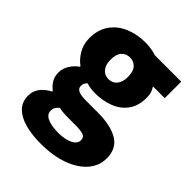

<svg xmlns="http://www.w3.org/2000/svg" viewBox="-203 -624 946 946"><g transform="rotate(45 270.0 -151.0)"><path d="M241 208Q184 208 136 195.5Q88 183 60 155.5Q32 128 32 84Q32 52 50 28Q68 4 102 -14V-18Q83 -32 70 -52.5Q57 -73 57 -103Q57 -130 72.5 -155Q88 -180 112 -197V-201Q86 -219 65.5 -252.5Q45 -286 45 -329Q45 -390 74.5 -430.5Q104 -471 152 -490.5Q200 -510 255 -510Q276 -510 296 -507Q316 -504 333 -498H517V-383H437V-379Q446 -366 449.5 -352.5Q453 -339 453 -322Q453 -265 426.5 -228.5Q400 -192 355 -174.5Q310 -157 255 -157Q242 -157 227.5 -159Q213 -161 196 -166Q189 -158 185.5 -151.5Q182 -145 182 -133Q182 -116 198.5 -108Q215 -100 254 -100H332Q424 -100 474.5 -69.5Q525 -39 525 28Q525 81 490 121.5Q455 162 391.5 185Q328 208 241 208ZM255 -253Q272 -253 285.5 -261.5Q299 -270 307 -287Q315 -304 315 -329Q315 -367 298 -385.5Q281 -404 255 -404Q228 -404 211 -385.5Q194 -367 194 -329Q194 -304 202 -287Q210 -270 223.5 -261.5Q237 -253 255 -253ZM267 109Q297 109 321 102.5Q345 96 358.5 84Q372 72 372 56Q372 34 353.5 28Q335 22 301 22H256Q228 22 212.5 20.5Q197 19 185 16Q174 26 168.5 35.5Q163 45 163 58Q163 84 191.5 96.5Q220 109 267 109Z"/></g></svg>

Font: Source Sans 3 ExtraBold
Style: Regular
Weight: 800
Designer: Paul D. Hunt
Foundry: Adobe
Version: Version 3.052;hotconv 1.1.0;makeotfexe 2.6.0